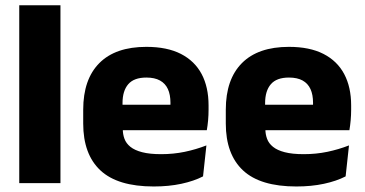

<svg xmlns="http://www.w3.org/2000/svg" viewBox="-20 -680 1356 713"><path d="M51.5 0V-660.5H204.5V0Z M551 12.5Q417 12.5 353 -47.2Q289 -107 289 -221.5V-272.5Q289 -385.5 349 -445.8Q409 -506 523.5 -506Q600.5 -506 651.8 -479.8Q703 -453.5 728.8 -405Q754.5 -356.5 754.5 -288.5V-272Q754.5 -253 752.8 -233.2Q751 -213.5 748 -196.5H610Q612 -225.5 612.5 -251.2Q613 -277 613 -298Q613 -328.5 603.5 -349.2Q594 -370 574.2 -381Q554.5 -392 523.5 -392Q477.5 -392 456.2 -367.2Q435 -342.5 435 -297V-252L436 -235.5V-200.5Q436 -181.5 442.2 -164.5Q448.5 -147.5 464.2 -134.8Q480 -122 507.8 -114.8Q535.5 -107.5 578.5 -107.5Q624 -107.5 666 -116.2Q708 -125 746.5 -140L734 -25Q700 -7.5 653.5 2.5Q607 12.5 551 12.5ZM370 -196.5V-291H717V-196.5Z M1080.5 12.5Q946.5 12.5 882.5 -47.2Q818.5 -107 818.5 -221.5V-272.5Q818.5 -385.5 878.5 -445.8Q938.5 -506 1053 -506Q1130 -506 1181.2 -479.8Q1232.5 -453.5 1258.2 -405Q1284 -356.5 1284 -288.5V-272Q1284 -253 1282.2 -233.2Q1280.5 -213.5 1277.5 -196.5H1139.5Q1141.5 -225.5 1142 -251.2Q1142.5 -277 1142.5 -298Q1142.5 -328.5 1133 -349.2Q1123.5 -370 1103.8 -381Q1084 -392 1053 -392Q1007 -392 985.8 -367.2Q964.5 -342.5 964.5 -297V-252L965.5 -235.5V-200.5Q965.5 -181.5 971.8 -164.5Q978 -147.5 993.8 -134.8Q1009.5 -122 1037.2 -114.8Q1065 -107.5 1108 -107.5Q1153.5 -107.5 1195.5 -116.2Q1237.5 -125 1276 -140L1263.5 -25Q1229.5 -7.5 1183 2.5Q1136.5 12.5 1080.5 12.5ZM899.5 -196.5V-291H1246.5V-196.5Z"/></svg>

Font: Anek Gurmukhi
Style: Bold
Weight: 700
Designer: Sarang Kulkarni (Gurmukhi), Yesha Goshar (Latin)
Foundry: Ek Type
Version: Version 1.003